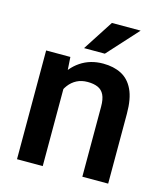

<svg xmlns="http://www.w3.org/2000/svg" viewBox="-110 -817 778 901"><g transform="rotate(15 279.0 -366.5)"><path d="M182.1 0H57.1V-528.3H174.8L182.1 -415.5ZM122.1 -282.2Q122.6 -359.4 148.7 -416.7Q174.8 -474.1 222.2 -506.1Q269.5 -538.1 332.5 -538.1Q383.3 -538.1 420.9 -518.8Q458.5 -499.5 479.2 -456.1Q500 -412.6 500 -339.4V0H374.5V-340.3Q374.5 -376.5 364.3 -397.5Q354 -418.5 333.7 -427.2Q313.5 -436 284.2 -436Q254.4 -436 231.7 -424.3Q209 -412.6 193.1 -391.6Q177.2 -370.6 169.2 -342.8Q161.1 -314.9 161.1 -282.7ZM321.8 -732.9H461.4L327.1 -585H226.1Z"/></g></svg>

Font: Heebo SemiBold
Style: Regular
Weight: 600
Designer: Oded Ezer
Foundry: Ezer Type House
Version: Version 3.100